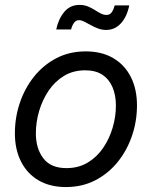

<svg xmlns="http://www.w3.org/2000/svg" viewBox="-20 -755 623 787"><path d="M250 11.7Q185.1 11.7 138.2 -15.6Q91.3 -43 66.2 -92.8Q41 -142.6 41 -208.5Q41 -272.5 61 -332.5Q81.1 -392.6 119.1 -440.4Q157.2 -488.3 210.9 -516.4Q264.6 -544.4 331.5 -544.4Q396.5 -544.4 443.6 -517.1Q490.7 -489.7 516.1 -439.9Q541.5 -390.1 541.5 -322.8Q541.5 -258.3 521 -198.2Q500.5 -138.2 462.2 -90.8Q423.8 -43.5 370.4 -15.9Q316.9 11.7 250 11.7ZM252.4 -65.9Q301.8 -65.9 339.6 -88.6Q377.4 -111.3 403.1 -149.2Q428.7 -187 441.9 -232.2Q455.1 -277.3 455.1 -322.3Q455.1 -364.3 441.4 -397Q427.7 -429.7 400.1 -448.2Q372.6 -466.8 329.1 -466.8Q280.3 -466.8 242.7 -444.1Q205.1 -421.4 179.4 -383.5Q153.8 -345.7 140.4 -300Q127 -254.4 127 -208.5Q127 -146.5 157.5 -106.2Q188 -65.9 252.4 -65.9ZM415.5 -632.3Q397.5 -632.3 381.3 -638.4Q365.2 -644.5 351.1 -652.6Q336.9 -660.6 325 -666.5Q313 -672.4 304.2 -672.4Q290.5 -672.4 282.5 -660.2Q274.4 -647.9 271.5 -634.3H210.4Q219.7 -678.2 243.7 -706.5Q267.6 -734.9 306.2 -734.9Q324.7 -734.9 339.8 -728.8Q355 -722.7 367.9 -714.4Q380.9 -706.1 392.6 -700Q404.3 -693.8 416.5 -693.8Q429.2 -693.8 436.8 -703.1Q444.3 -712.4 450.2 -732.9H509.8Q500.5 -686.5 475.6 -659.4Q450.7 -632.3 415.5 -632.3Z"/></svg>

Font: Inter 20pt
Style: Italic
Weight: 400
Italic angle: -9.3988°
Version: Version 4.001;git-66647c0bb